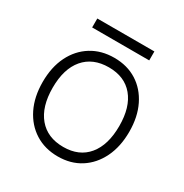

<svg xmlns="http://www.w3.org/2000/svg" viewBox="-150 -746 839 874"><g transform="rotate(30 270.0 -309.0)"><path d="M113.5 -626V-579H413.5V-626ZM42.5 -252Q42.5 -174 71.2 -115.5Q100 -57 151.5 -24.5Q203 8 271 8Q339 8 389.8 -24.5Q440.5 -57 469 -115.5Q497.5 -174 497.5 -252Q497.5 -330 469 -388Q440.5 -446 389.8 -478Q339 -510 271 -510Q203 -510 151.5 -478Q100 -446 71.2 -388Q42.5 -330 42.5 -252ZM445 -252Q445 -152.5 399.5 -97.2Q354 -42 271 -42Q187.5 -42 141.2 -97.2Q95 -152.5 95 -252Q95 -351 141.2 -405.5Q187.5 -460 271 -460Q354 -460 399.5 -405.5Q445 -351 445 -252Z"/></g></svg>

Font: Overused Grotesk Light
Style: Regular
Weight: 300
Designer: RandomMaerks
Version: Version 0.005